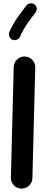

<svg xmlns="http://www.w3.org/2000/svg" viewBox="-20 -1069 272 1154"><path d="M108.4 64.5Q81.5 64 63.2 44.7Q44.9 25.4 45.4 -1.5L62.5 -666Q63 -692.9 82.3 -711.4Q101.6 -730 128.4 -729.5Q155.3 -729 173.8 -709.5Q192.4 -689.9 191.9 -663.1L174.8 1.5Q174.3 28.3 154.8 46.6Q135.3 64.9 108.4 64.5ZM188 -1042Q199.2 -1033.2 200.7 -1018.8Q202.1 -1004.4 193.4 -993.2Q166 -959 143.1 -925.5Q120.1 -892.1 100.1 -848.1Q94.2 -835.4 80.3 -830.1Q66.4 -824.7 53.7 -830.6Q41.5 -835.9 36.1 -849.9Q30.8 -863.8 36.1 -877Q59.1 -926.8 85.4 -964.4Q111.8 -1002 139.2 -1036.1Q147.9 -1047.4 162.6 -1048.8Q177.2 -1050.3 188 -1042Z"/></svg>

Font: Mikhak-FD Bold
Style: Regular
Weight: 700
Designer: Amin Abedi
Version: Version 3.3